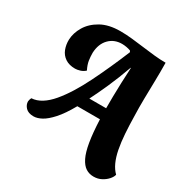

<svg xmlns="http://www.w3.org/2000/svg" viewBox="-189 -849 1136 1169"><g transform="rotate(30 379.0 -264.5)"><path d="M625 160Q594 160 570 144.5Q546 129 528 93Q510 57 499.5 -5.5Q489 -68 485 -162H326Q285 -89 248.5 -48.5Q212 -8 181.5 8.5Q151 25 125 25Q88 25 69.5 5.5Q51 -14 51 -38Q52 -46 54 -52Q56 -58 59 -64Q95 -66 129.5 -87.5Q164 -109 196.5 -147.5Q229 -186 260.5 -236.5Q292 -287 322 -347.5Q352 -408 381.5 -473.5Q411 -539 439 -607L434 -616Q421 -621 404.5 -624Q388 -627 373 -627Q318 -627 282.5 -590.5Q247 -554 244 -491Q244 -463 248 -437Q252 -411 268 -379Q253 -365 233.5 -359Q214 -353 199 -353Q157 -353 129.5 -371.5Q102 -390 90 -421Q78 -452 79 -488Q81 -536 108.5 -582Q136 -628 190 -658.5Q244 -689 326 -689Q367 -689 408.5 -684.5Q450 -680 492.5 -674.5Q535 -669 577 -664.5Q619 -660 659 -660Q660 -595 658.5 -530.5Q657 -466 656 -404Q655 -342 657 -284Q658 -219 662 -162Q666 -105 675 -58Q684 -11 700 24Q716 59 739 81Q736 97 720 115.5Q704 134 679.5 147Q655 160 625 160ZM366 -239H484Q484 -276 484.5 -321.5Q485 -367 487 -419Q489 -471 492 -527H490Q458 -438 426 -366Q394 -294 366 -239Z"/></g></svg>

Font: Sansita Swashed Light
Style: Bold
Weight: 700
Version: Version 1.003